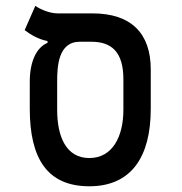

<svg xmlns="http://www.w3.org/2000/svg" viewBox="-20 -632 626 661"><path d="M287.6 9.3C431.6 9.3 499 -91.3 499 -257.3V-393.1C499 -518.1 430.7 -585.9 298.3 -585.9H179.2C148.4 -585.9 116.2 -601.6 101.6 -611.8L64.9 -528.3C85 -513.2 110.4 -497.1 143.6 -490.7V-484.4C107.4 -469.7 82.5 -423.3 82.5 -350.6V-257.3C82.5 -84 144.5 9.3 287.6 9.3ZM287.6 -87.9C207 -87.9 176.8 -162.6 176.8 -253.9V-349.6C176.8 -402.3 179.7 -488.3 254.9 -488.3H294.4C364.3 -488.3 404.8 -453.1 404.8 -358.9V-253.9C404.8 -162.6 367.7 -87.9 287.6 -87.9Z"/></svg>

Font: Cascadia Mono NF
Style: Regular
Weight: 400
Monospace: yes
Designer: Aaron Bell
Foundry: Saja Typeworks
Version: Version 2404.023